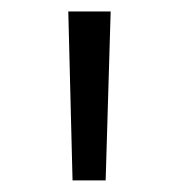

<svg xmlns="http://www.w3.org/2000/svg" viewBox="-20 -780 310 334"><path d="M106.2 -466.2 98.8 -760H172.5L163.8 -466.2Z"/></svg>

Font: Now Alt
Style: Regular
Weight: 400
Designer: Alfredo Marco Pradil
Foundry: Alfredo Marco Pradil
Version: Version 1.002;PS 001.002;hotconv 1.0.88;makeotf.lib2.5.64775